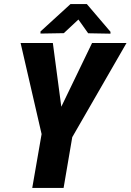

<svg xmlns="http://www.w3.org/2000/svg" viewBox="-20 -922 641 942"><path d="M239.3 -710.9 280.8 -398.4 431.6 -710.9H600.6L334.5 -249L292 0H138.2L184.1 -264.2L81.1 -710.9ZM406.2 -901.9 522 -766.1V-756.8L412.6 -758.8L364.7 -826.2L293 -759.3L178.7 -757.3V-767.6L325.7 -901.9Z"/></svg>

Font: Roboto Condensed ExtraBold
Style: Italic
Weight: 800
Italic angle: -12°
Designer: Christian Robertson
Foundry: Google
Version: Version 3.008; 2023